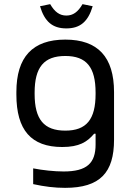

<svg xmlns="http://www.w3.org/2000/svg" viewBox="-20 -700 640 926"><path d="M59 -256V-244C59 -72 131 9 280 9C362 9 400 -15 434 -55H441V-3C441 87 399 127 287 127C242 127 186 121 140 112V188C195 200 243 206 294 206C463 206 530 132 530 -26V-256C530 -425 452 -509 295 -509C137 -509 59 -425 59 -256ZM147 -247V-253C147 -376 192 -430 295 -430C397 -430 441 -376 441 -253V-247C441 -124 397 -70 295 -70C192 -70 147 -124 147 -247ZM173 -670 222 -680C244 -642 268 -625 300 -625C332 -625 356 -642 378 -680L427 -670C405 -596 367 -563 300 -563C233 -563 195 -596 173 -670Z"/></svg>

Font: LT Wave Mono
Style: Regular
Weight: 400
Designer: Daniel Lyons
Version: Version 2.5 (Glyphs App)